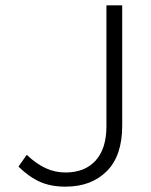

<svg xmlns="http://www.w3.org/2000/svg" viewBox="-20 -688 566 718"><path d="M225 10Q170 10 129.5 -8Q89 -26 49 -65L80 -109Q116 -75 151 -59Q186 -43 225 -43Q297 -43 337.5 -87.5Q378 -132 378 -216V-668H437V-218Q437 -105 379 -47.5Q321 10 225 10Z"/></svg>

Font: Gantari Light
Style: Regular
Weight: 300
Designer: Anugrah Pasau
Foundry: Lafontype
Version: Version 1.000; ttfautohint (v1.8.3)